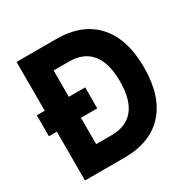

<svg xmlns="http://www.w3.org/2000/svg" viewBox="-177 -961 1104 1122"><g transform="rotate(-30 375.0 -400.0)"><path d="M26.9 -470.7H353.1V-329.3H26.9ZM80.3 -800H346.6Q521.9 -800 615.8 -696.5Q709.7 -593.1 709.7 -400Q709.7 -206.9 615.8 -103.5Q521.9 0 346.6 0H80.3ZM547.1 -399.9Q547.1 -523.3 496.5 -586Q446 -648.6 346.6 -648.6H242.9V-151.4H346.6Q446 -151.4 496.5 -213.9Q547.1 -276.5 547.1 -399.9Z"/></g></svg>

Font: Martian Mono sWd Rg
Style: Regular
Weight: 400
Width: 6
Monospace: yes
Designer: Roman Shamin
Foundry: Evil Martians
Version: Version 1.000